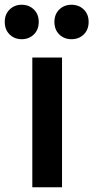

<svg xmlns="http://www.w3.org/2000/svg" viewBox="-69 -775 393 808"><path d="M192 -533V13H67V-533ZM94 -683Q94 -650 73.5 -630Q53 -610 22 -610Q-8 -610 -28.5 -630Q-49 -650 -49 -683Q-49 -715 -28.5 -735Q-8 -755 22 -755Q53 -755 73.5 -735Q94 -715 94 -683ZM304 -683Q304 -650 283.5 -630Q263 -610 232 -610Q201 -610 180.5 -630Q160 -650 160 -683Q160 -715 180.5 -735Q201 -755 232 -755Q263 -755 283.5 -735Q304 -715 304 -683Z"/></svg>

Font: Repo
Style: DemiBold
Weight: 600
Designer: Stefan Peev
Foundry: Context Ltd
Version: Version 001.000